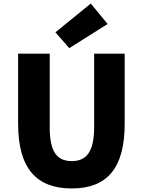

<svg xmlns="http://www.w3.org/2000/svg" viewBox="-20 -1047 803 1081"><path d="M384 14C582 14 682 -99 682 -350V-745H510V-331C510 -190 465 -140 384 -140C302 -140 260 -190 260 -331V-745H82V-350C82 -99 185 14 384 14ZM370 -776 586 -912 491 -1027 292 -865Z"/></svg>

Font: Noto Sans JP Black
Style: Regular
Weight: 900
Designer: Ryoko NISHIZUKA 西塚涼子 (kana, bopomofo & ideographs); Paul D. Hunt (Latin, Greek & Cyrillic); Sandoll Communications 산돌커뮤니
Foundry: Adobe
Version: Version 2.002;hotconv 1.0.116;makeotfexe 2.5.65601